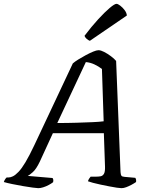

<svg xmlns="http://www.w3.org/2000/svg" viewBox="-52 -982 783 1002"><path d="M148 0Q141 0 118.5 -3Q96 -6 67 -11Q38 -16 11.5 -21.5Q-15 -27 -32 -32Q-30 -39 -25.5 -46Q-21 -53 -17 -56H-6Q3 -56 15.5 -62Q28 -68 44.5 -85Q61 -102 81 -135.5Q101 -169 127 -224L328 -651Q338 -660 356.5 -671.5Q375 -683 395.5 -694Q416 -705 434 -712.5Q452 -720 462 -720Q474 -720 491.5 -711Q509 -702 526.5 -689Q544 -676 554 -664L577 -84Q578 -70 581.5 -65Q585 -60 598 -59L654 -54Q657 -50 658 -44.5Q659 -39 658 -32Q648 -25 634 -17.5Q620 -10 606.5 -5Q593 0 582 0Q575 0 557.5 -2.5Q540 -5 517.5 -9.5Q495 -14 473 -18.5Q451 -23 433 -28Q415 -33 407 -36Q409 -43 413 -49.5Q417 -56 421 -60H447Q462 -60 473 -62Q484 -64 490.5 -75Q497 -86 496 -113L490 -287H224L156 -139Q137 -99 118.5 -83Q100 -67 93 -64L222 -53Q225 -50 226 -44Q227 -38 225 -31Q216 -24 202 -16.5Q188 -9 173.5 -4.5Q159 0 148 0ZM247 -340Q302 -340 348.5 -341.5Q395 -343 431 -344.5Q467 -346 489 -349L480 -622Q462 -636 440.5 -646Q419 -656 396 -658ZM417 -769Q408 -772 399.5 -780Q391 -788 389 -795Q426 -844 460.5 -881.5Q495 -919 520.5 -940.5Q546 -962 556 -962Q563 -962 575.5 -952.5Q588 -943 598.5 -929Q609 -915 610 -901Z"/></svg>

Font: Texturina 12pt
Style: Italic
Weight: 400
Italic angle: -11°
Designer: Guillermo Torres Carreño
Foundry: Omnibus-Type
Version: Version 1.002